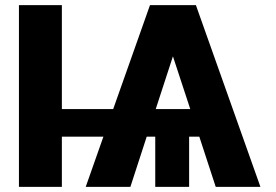

<svg xmlns="http://www.w3.org/2000/svg" viewBox="-20 -727 1072 747"><path d="M220.7 -302.7H420.4L563.5 -707H742.2L993.2 0H819.3L755.4 -195.3H715.8V0H584V-195.3H550.8L487.3 0H313.5L382.3 -195.3H220.7V0H53.7V-707H220.7ZM720.2 -302.7 652.8 -507.8 585.9 -302.7Z"/></svg>

Font: Pretendard Std ExtraBold
Style: Regular
Weight: 800
Designer: Base glyphs from Inter by Rasmus Andersson; Hangeul glyphs from Noto Sans CJK(Source Han Sans) by Jang Soo-young and Kan
Foundry: Kil Hyung-jin
Version: Version 1.309